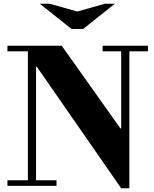

<svg xmlns="http://www.w3.org/2000/svg" viewBox="-20 -1000 831 1033"><path d="M632 13 178 -641H174V-30H284V0H20V-30H130V-724H20V-754H312L628 -309H632V-724H532V-754H776V-724H676V13ZM365 -844 194 -980H247L396 -938L545 -980H598L427 -844Z"/></svg>

Font: Libre Bodoni
Style: Bold
Weight: 700
Designer: Pablo Impallari, Rodrigo Fuenzalida
Foundry: Impallari Type
Version: Version 2.005;gftools[0.9.23]